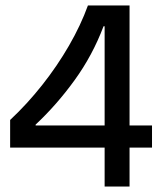

<svg xmlns="http://www.w3.org/2000/svg" viewBox="-20 -681 600 701"><path d="M17 -142V-243Q79 -301 134 -370.5Q189 -440 232 -514.5Q275 -589 301 -661H453V-223H535V-142H453V0H362V-142ZM110 -223H362V-585H358Q318 -479 252.5 -388.5Q187 -298 110 -226Z"/></svg>

Font: Bricolage Grotesque 48pt
Style: Regular
Weight: 400
Designer: Mathieu Triay
Foundry: Atelier Triay
Version: Version 1.000; ttfautohint (v1.8.4.7-5d5b);gftools[0.9.32]